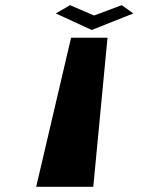

<svg xmlns="http://www.w3.org/2000/svg" viewBox="-20 -723 592 743"><path d="M251 -703 196 -671 335 -607 496 -671 451 -703 344 -663ZM396 -577H255L120 0H341Z"/></svg>

Font: Hussar Milosc
Style: Bold
Weight: 700
Foundry: Cannot Into Space Fonts
Version: Version 1.02